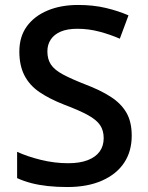

<svg xmlns="http://www.w3.org/2000/svg" viewBox="-20 -744 595 774"><path d="M511 -197Q511 -134 480.5 -88Q450 -42 391.5 -16Q333 10 251 10Q209 10 172.5 6Q136 2 105.5 -6Q75 -14 49 -26V-132Q90 -113 145 -99.5Q200 -86 255 -86Q302 -86 334 -98.5Q366 -111 382 -133.5Q398 -156 398 -187Q398 -218 383.5 -239.5Q369 -261 334.5 -280Q300 -299 239 -322Q180 -345 139.5 -372.5Q99 -400 78.5 -440Q58 -480 58 -536Q58 -596 88 -637.5Q118 -679 171.5 -701.5Q225 -724 295 -724Q356 -724 406.5 -712Q457 -700 498 -682L463 -588Q424 -605 380.5 -616.5Q337 -628 292 -628Q251 -628 224.5 -616.5Q198 -605 184.5 -584.5Q171 -564 171 -537Q171 -505 185.5 -483.5Q200 -462 233.5 -444Q267 -426 323 -404Q384 -381 426 -354Q468 -327 489.5 -290Q511 -253 511 -197Z"/></svg>

Font: Noto Sans Oriya Medium
Style: Regular
Weight: 500
Version: Version 2.003